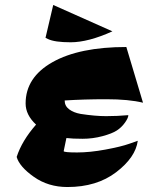

<svg xmlns="http://www.w3.org/2000/svg" viewBox="-20 -728 595 772"><path d="M240 -324Q240 -302 258 -288.5Q276 -275 304 -270Q362 -261 407 -261Q452 -261 496 -265Q496 -254 482.5 -235Q469 -216 450 -203.5Q431 -191 392 -180.5Q353 -170 312 -170Q271 -170 247 -173L236 -120Q239 -115 290 -115Q341 -115 403.5 -126.5Q466 -138 500 -150L534 -162Q525 -95 447 -35.5Q369 24 251 24Q174 24 116 -17Q58 -58 47 -97Q68 -162 125 -227Q83 -266 83 -312Q83 -417 191 -478Q299 -539 488 -539L555 -315Q498 -329 407.5 -329Q317 -329 240 -324ZM432 -602Q335 -558 264 -558Q200 -558 173 -571L163 -576L194 -708Z"/></svg>

Font: Ceviche One
Style: Regular
Weight: 400
Version: Version 1.002